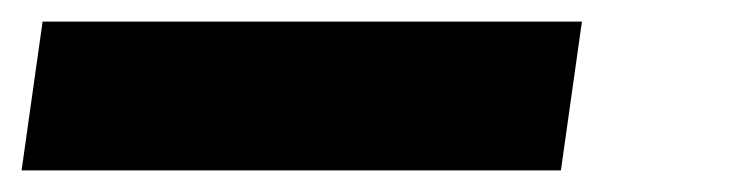

<svg xmlns="http://www.w3.org/2000/svg" viewBox="-38 -102 678 178"><path d="M1.5 -82H501.5L482 56H-18Z"/></svg>

Font: Urbanist ExtraBold
Style: Italic
Weight: 800
Italic angle: -8°
Designer: Corey Hu
Foundry: Corey Hu
Version: Version 1.321; ttfautohint (v1.8.4.7-5d5b)